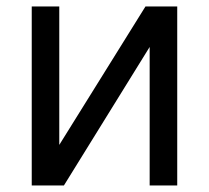

<svg xmlns="http://www.w3.org/2000/svg" viewBox="-20 -565 636 585"><path d="M160.6 -123.5 423.3 -545.4H520V0H436V-421.9L174.8 0H76.7V-545.4H160.6Z"/></svg>

Font: Sahel VF Regular
Style: Regular
Weight: 400
Foundry: Saber Rastikerdar (saber.rastikerdar@gmail.com)
Version: Version 3.4.0